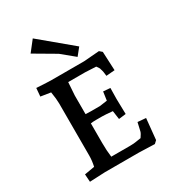

<svg xmlns="http://www.w3.org/2000/svg" viewBox="-185 -852 853 954"><g transform="rotate(-30 242.0 -375.5)"><path d="M200 -479 195 -405V-298Q207 -297 224 -297H277L320 -303L327 -352L367 -349Q366 -301 366 -286L368 -199L327 -194L320 -243Q277 -247 261 -247H226Q206 -247 195 -245V-133Q195 -88 200 -51H307Q335 -51 372 -58Q386 -78 388 -87Q398 -129 399 -135L446 -131L434 -11L419 3Q346 0 330 0H134L46 4L43 -40L101 -50Q108 -82 108 -110V-410Q108 -435 101 -477L44 -486L48 -533Q114 -529 134 -529H320L409 -536L424 -523L429 -415L380 -411Q378 -437 372 -453Q372 -459 359 -476Q311 -479 297 -479ZM336 -605 303 -564 230 -624 109 -695 156 -755Z"/></g></svg>

Font: Andada SC
Style: Regular
Weight: 400
Designer: Carolina Giovagnoli
Foundry: Carolina Giovagnoli
Version: Version 1.003